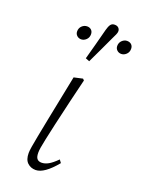

<svg xmlns="http://www.w3.org/2000/svg" viewBox="-149 -845 687 927"><g transform="rotate(20 194.5 -382.0)"><path d="M155 13Q130 13 113 -3Q96 -19 96 -53Q96 -65 99.5 -86Q103 -107 110 -144Q117 -181 129 -241L175 -470L220 -480L227 -473L199 -357Q180 -277 168.5 -225.5Q157 -174 150.5 -143.5Q144 -113 141.5 -97Q139 -81 139 -71Q139 -48 147 -39Q155 -30 170 -30Q187 -30 205 -40Q223 -50 248 -75L259 -60Q199 13 155 13ZM146 -655Q133 -655 124 -663.5Q115 -672 115 -685Q115 -702 126.5 -713Q138 -724 153 -724Q166 -724 174.5 -716Q183 -708 183 -694Q183 -677 171.5 -666Q160 -655 146 -655ZM219 -569 199 -577Q210 -618 221 -658Q232 -698 242 -738Q247 -757 254 -767Q261 -777 275 -777Q288 -777 295 -770Q302 -763 302 -753Q302 -745 297.5 -735.5Q293 -726 284 -707Q268 -673 252 -638.5Q236 -604 219 -569ZM352 -655Q339 -655 330 -663.5Q321 -672 321 -685Q321 -702 332.5 -713Q344 -724 358 -724Q372 -724 380.5 -716Q389 -708 389 -694Q389 -677 377.5 -666Q366 -655 352 -655Z"/></g></svg>

Font: Source Serif Pro Light
Style: Italic
Weight: 300
Italic angle: -12°
Designer: Frank Grießhammer
Foundry: Adobe Systems Incorporated
Version: Version 3.001;hotconv 1.0.111;makeotfexe 2.5.65597